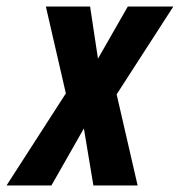

<svg xmlns="http://www.w3.org/2000/svg" viewBox="-70 -566 549 586"><path d="M-50 0H87L186 -174L215 0H350L286 -278L459 -546H320L229 -387L205 -546H70L131 -281Z"/></svg>

Font: Noto Sans ExtraCondensed
Style: Bold Italic
Weight: 700
Width: 2
Italic angle: -12°
Designer: Monotype Design Team
Foundry: Monotype Imaging Inc.
Version: Version 2.013